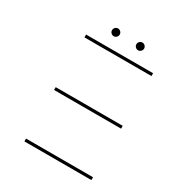

<svg xmlns="http://www.w3.org/2000/svg" viewBox="-193 -981 1055 1119"><g transform="rotate(30 334.0 -421.5)"><path d="M133 -346H584V-365H133ZM133 -700H584V-719H133ZM133 -19H584V0H133ZM441 -791C455 -791 467 -803 467 -817C467 -831 455 -843 441 -843C427 -843 415 -831 415 -817C415 -803 427 -791 441 -791ZM277 -791C291 -791 303 -803 303 -817C303 -831 291 -843 277 -843C263 -843 251 -831 251 -817C251 -803 263 -791 277 -791Z"/></g></svg>

Font: Montserrat-Alt1 Thin
Style: Regular
Weight: 100
Designer: Differentunic
Foundry: Differentunic
Version: Version 7.222